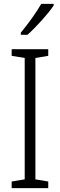

<svg xmlns="http://www.w3.org/2000/svg" viewBox="-20 -967 309 987"><path d="M256 -939V-947H192C165 -900 127 -848 87 -799V-788H121C164 -826 227 -895 256 -939ZM228 0V-34L162 -45V-669L228 -680V-714H40V-680L107 -669V-45L40 -34V0Z"/></svg>

Font: Noto Sans Arabic Cond Light
Style: Regular
Weight: 300
Width: 3
Designer: Monotype Design Team, Nadine Chahine, Nizar Qandah and Khaled Hosny
Foundry: Monotype Imaging Inc.
Version: Version 2.012